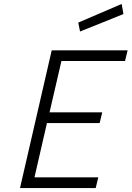

<svg xmlns="http://www.w3.org/2000/svg" viewBox="-20 -949 664 969"><path d="M375 -835 594 -929 603 -878 384 -790ZM241 -695H624L611 -641H290L230 -382H496L483 -328H217L154 -54H476L463 0H81Z"/></svg>

Font: Cairo Light
Style: Italic
Weight: 300
Italic angle: -13°
Designer: Mohamed Gaber, Accademia di Belle Arti di Urbino and others
Foundry: Kief Type Foundry, Accademia di Belle Arti di Urbino and others
Version: Version 3.011